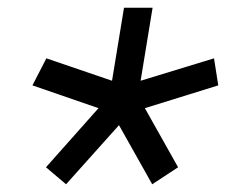

<svg xmlns="http://www.w3.org/2000/svg" viewBox="-20 -552 640 497"><path d="M344 -343 534 -401 545 -331 355 -272 441 -119 374 -75 288 -228 151 -75 99 -119 235 -272 64 -331 100 -401 270 -343 301 -532H375Z"/></svg>

Font: CommitMono
Style: Italic
Weight: 400
Monospace: yes
Designer: Eigil Nikolajsen
Foundry: Eigil Nikolajsen
Version: Version 1.143